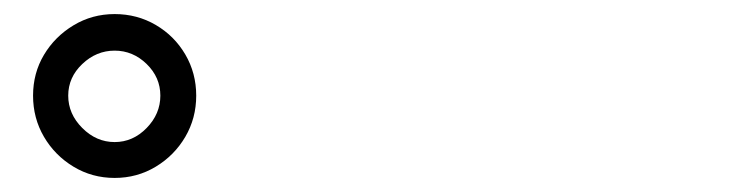

<svg xmlns="http://www.w3.org/2000/svg" viewBox="-20 -844 1040 273"><path d="M27 -708Q27 -740 42.5 -766Q58 -792 84.5 -808Q111 -824 143 -824Q175 -824 201.5 -808.5Q228 -793 243.5 -766.5Q259 -740 259 -708Q259 -676 243.5 -649.5Q228 -623 201.5 -607Q175 -591 143 -591Q111 -591 84.5 -607Q58 -623 42.5 -649.5Q27 -676 27 -708ZM77 -708Q77 -682 97 -662Q117 -642 143 -642Q169 -642 188.5 -662Q208 -682 208 -708Q208 -734 188.5 -753Q169 -772 143 -772Q117 -772 97 -753Q77 -734 77 -708Z"/></svg>

Font: Chiron GoRound TC M
Style: Regular
Weight: 500
Designer: Ryoko NISHIZUKA 西塚涼子 (kana, bopomofo & ideographs); Paul D. Hunt (Latin, Greek & Cyrillic); Sandoll Communications 산돌커뮤니
Foundry: Adobe
Version: Version 1.000;hotconv 1.1.1;makeotfexe 2.6.0